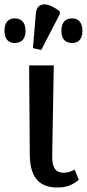

<svg xmlns="http://www.w3.org/2000/svg" viewBox="-63 -828 388 857"><path d="M121 -605 204 -765V-777C160 -813 102 -828 97 -767L84 -613ZM3 -636C28 -636 51 -650 51 -690C51 -732 28 -746 3 -746C-22 -746 -43 -732 -43 -690C-43 -650 -22 -636 3 -636ZM259 -636C283 -636 305 -650 305 -690C305 -732 283 -746 259 -746C233 -746 211 -732 211 -690C211 -650 233 -636 259 -636ZM194 9C237 9 267 -6 289 -26L270 -71C253 -62 241 -57 220 -57C186 -57 169 -80 170 -132L177 -536H67L70 -136C71 -36 112 9 194 9Z"/></svg>

Font: Noto Serif Condensed Medium
Style: Regular
Weight: 500
Width: 3
Designer: Monotype Design Team
Foundry: Monotype Imaging Inc.
Version: Version 2.015